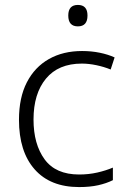

<svg xmlns="http://www.w3.org/2000/svg" viewBox="-20 -749 516 779"><path d="M301 10Q184 10 120.5 -62Q57 -134 57 -263Q57 -353 89 -415Q121 -477 178.5 -509.5Q236 -542 313 -542Q351 -542 385 -535Q419 -528 445 -516L429 -467Q402 -478 371 -484.5Q340 -491 312 -491Q217 -491 166.5 -430Q116 -369 116 -264Q116 -164 161 -102.5Q206 -41 301 -41Q340 -41 375 -49Q410 -57 438 -69V-18Q412 -5 378.5 2.5Q345 10 301 10ZM296 -729Q335 -729 335 -686Q335 -642 296 -642Q257 -642 257 -686Q257 -729 296 -729Z"/></svg>

Font: Noto Sans Tamil Light
Style: Regular
Weight: 300
Designer: Jelle Bosma - Monotype Design Team
Foundry: Monotype Imaging Inc.
Version: Version 2.004; ttfautohint (v1.8.4.7-5d5b)